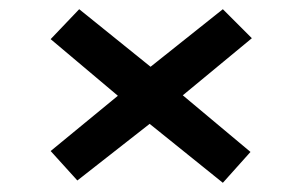

<svg xmlns="http://www.w3.org/2000/svg" viewBox="-20 -540 640 417"><path d="M464 -143 305 -271 148 -148 90 -212 236 -332 90 -455 152 -520 307 -395 464 -520 527 -457 377 -333 524 -210Z"/></svg>

Font: Inconsolata Expanded SemiBold
Style: Regular
Weight: 600
Width: 7
Monospace: yes
Designer: Raph Levien, Cyreal, Brenton Simpson
Foundry: Raph Levien, Cyreal, Google
Version: Version 3.001; ttfautohint (v1.8.2.53-6de2)